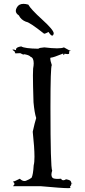

<svg xmlns="http://www.w3.org/2000/svg" viewBox="-20 -976 441 997"><path d="M333 1Q346 1 346 -1Q344 -4 344 -7Q344 -11 349 -13Q350 -25 353 -25Q355 -25 357 -23Q350 -24 348.5 -32.5Q347 -41 323 -45Q315 -40 309 -40Q301 -40 297 -48L281 -47Q257 -47 252 -53.5Q247 -60 247 -69Q247 -78 251 -90Q242 -104 242 -420Q242 -629 249 -638Q241 -662 241 -671Q241 -677 245 -677H246Q256 -677 308 -698Q309 -690 311 -690Q313 -690 315 -697Q325 -695 331 -695Q339 -695 339 -699V-703Q339 -712 343 -712L346 -711Q346 -715 343 -715L341 -714Q328 -722 312 -730Q302 -725 276 -725Q251 -725 210 -730Q183 -728 179 -723Q108 -724 90 -735Q63 -731 63 -719L64 -715Q53 -719 48 -719Q45 -719 45 -717Q56 -709 59 -705Q57 -703 57 -701Q57 -699 65 -699L85 -700Q101 -692 103 -692L104 -693L102 -695Q131 -691 139 -681Q155 -676 155 -647Q155 -636 152 -620L151 -585Q151 -538 154 -445Q159 -390 168 -363Q161 -342 150 -292Q159 -208 159 -162Q159 -132 155 -118Q152 -68 144 -53Q134 -45 114 -37L107 -36Q95 -36 83 -48Q56 -34 47 -33Q55 -26 55 -21Q55 -18 53 -16Q48 -11 48 -9H193Q302 1 333 1ZM251 -791Q257 -791 259 -803Q258 -821 199 -874.5Q140 -928 127 -952Q113 -956 102 -956Q78 -956 68 -938Q62 -928 62 -920Q62 -906 78 -896Q89 -873 115 -863Q132 -862 209 -801Q216 -801 232 -810Q244 -791 251 -791Z"/></svg>

Font: Xiaobo Songti 小帛宋体
Style: Regular
Weight: 400
Version: Version 1.501;March 17, 2024;FontCreator 14.0.0.2814 64-bit